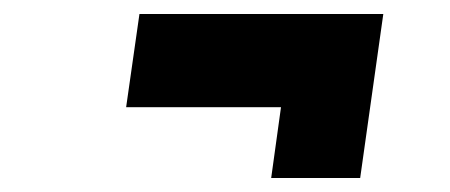

<svg xmlns="http://www.w3.org/2000/svg" viewBox="-20 -411 642 274"><path d="M160 -258H381L367 -157H494L527 -391H179Z"/></svg>

Font: Unageo
Style: Bold-Italic
Weight: 700
Designer: Richard Sepsi
Foundry: Richard Sepsi
Version: Version 2.000